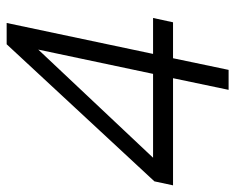

<svg xmlns="http://www.w3.org/2000/svg" viewBox="-112 -555 707 577"><g transform="rotate(-90 241.5 -266.5)"><path d="M397 -600H461L368 -160H476L463 -100H355L320 67H260L295 -100H-27L-15 -156ZM308 -160 381 -505 56 -160Z"/></g></svg>

Font: Epunda Slab Light
Style: Italic
Weight: 300
Italic angle: -12°
Designer: Simon Atzbach
Foundry: typofactur
Version: Version 1.102